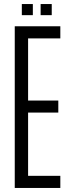

<svg xmlns="http://www.w3.org/2000/svg" viewBox="-20 -930 342 950"><path d="M53 0V-800H278.5V-740H119V-432.5H268.5V-373H119V-60H278.5V0ZM181 -855V-910H236V-855ZM88 -855V-910H142.5V-855Z"/></svg>

Font: Big Shoulders Display Thin
Style: Regular
Weight: 400
Version: Version 2.002